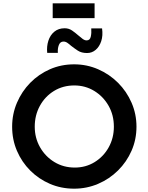

<svg xmlns="http://www.w3.org/2000/svg" viewBox="-20 -1127 893 1155"><path d="M53 -365Q53 -441 82 -509Q111 -577 162 -629Q213 -681 280.5 -710.5Q348 -740 426 -740Q502 -740 570 -710.5Q638 -681 690 -629Q742 -577 771.5 -509Q801 -441 801 -365Q801 -288 771.5 -220.5Q742 -153 690 -101.5Q638 -50 570 -21Q502 8 426 8Q348 8 280.5 -21Q213 -50 162 -101Q111 -152 82 -219.5Q53 -287 53 -365ZM189 -365Q189 -297 221 -241Q253 -185 307.5 -152Q362 -119 430 -119Q496 -119 549.5 -152Q603 -185 634 -241Q665 -297 665 -365Q665 -435 633 -491Q601 -547 547 -580Q493 -613 427 -613Q359 -613 305 -580Q251 -547 220 -490.5Q189 -434 189 -365ZM504 -808Q470 -808 448 -822.5Q426 -837 407 -852Q396 -862 385 -869.5Q374 -877 362 -877Q342 -877 334 -856Q326 -835 328 -809H264Q260 -848 271 -882Q282 -916 307 -936.5Q332 -957 369 -957Q394 -957 413.5 -943.5Q433 -930 450 -915Q464 -903 476.5 -893.5Q489 -884 501 -884Q521 -884 526 -906Q531 -928 529 -956H594Q600 -913 589 -879.5Q578 -846 555.5 -827Q533 -808 504 -808ZM297 -1107H549V-1018H297Z"/></svg>

Font: Reem Kufi SemiBold
Style: Regular
Weight: 600
Designer: Khaled Hosny
Version: Version 1.001